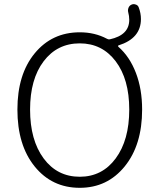

<svg xmlns="http://www.w3.org/2000/svg" viewBox="-20 -899 766 932"><path d="M367.2 -41Q475.6 -41 541.5 -129.9Q607.4 -218.8 607.4 -367.2Q607.4 -514.6 541.5 -601.6Q475.6 -688.5 367.2 -688.5Q257.8 -688.5 191.9 -601.6Q126 -514.6 126 -367.2Q126 -218.8 191.9 -129.9Q257.8 -41 367.2 -41ZM602.5 -838.9Q599.6 -849.6 603.5 -860.4Q607.4 -871.1 617.2 -876Q623 -878.9 628.9 -878.9Q633.8 -878.9 638.7 -877Q649.4 -874 653.3 -863.3Q664.1 -835 664.1 -806.6Q664.1 -712.9 555.7 -678.7Q553.7 -678.7 553.2 -676.3Q552.7 -673.8 554.7 -671.9Q609.4 -624 639.6 -545.4Q669.9 -466.8 669.9 -367.2Q669.9 -195.3 585.4 -91.3Q501 12.7 367.2 12.7Q232.4 12.7 148.4 -90.8Q64.5 -194.3 64.5 -367.2Q64.5 -538.1 148.4 -640.1Q232.4 -742.2 367.2 -742.2Q440.4 -742.2 499 -710.9Q504.9 -707 512.7 -708Q607.4 -728.5 607.4 -802.7Q607.4 -821.3 602.5 -838.9Z"/></svg>

Font: irohamaru Light
Style: Regular
Weight: 200
Designer: [Source Han Sans]
Ryoko NISHIZUKA  (kana & ideographs); Paul D. Hunt (Latin, Greek & Cyrillic); Wenlong ZHANG  (bopomofo
Version: Version 1.01